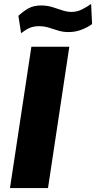

<svg xmlns="http://www.w3.org/2000/svg" viewBox="-20 -962 491 982"><path d="M31 0 140.5 -723H334.5L225.5 0ZM88 -792 74 -881Q97.5 -903 124.2 -918.5Q151 -934 190 -934Q220.5 -934 247.5 -925.8Q274.5 -917.5 298.8 -909.2Q323 -901 346 -901Q374.5 -901 401.2 -914.8Q428 -928.5 446 -942L451 -839Q431 -823.5 398.8 -810.8Q366.5 -798 331 -798Q302 -798 278 -805.5Q254 -813 230.2 -820.5Q206.5 -828 179 -828Q153.5 -828 134 -820.2Q114.5 -812.5 88 -792Z"/></svg>

Font: Public Sans Black
Style: Italic
Weight: 900
Italic angle: -8°
Designer: The Public Sans project authors (U.S. Web Design System). Libre Franklin designed by Pablo Impallari and Rodrigo Fuenzal
Version: Version 1.007; ttfautohint (v1.8.1) -l 8 -r 50 -G 200 -x 14 